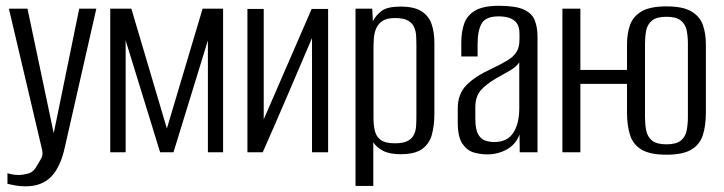

<svg xmlns="http://www.w3.org/2000/svg" viewBox="-20 -525 2496 662"><path d="M68.7 117.4Q47.6 117.4 31.5 114.2Q15.5 111 5.7 108.8V72.3Q9.4 73.6 19.7 75.9Q29.9 78.3 44.3 78.3Q58.9 78.3 77.3 73.3Q95.7 68.4 108.1 45.3Q113.8 35.4 121.5 22.5Q129.3 9.5 125.2 -8.4L10.7 -495H74.8L165.7 -63.4H164.8L253.1 -495H312.1L204 -19.3Q189.3 50 156.9 83.7Q124.6 117.4 68.7 117.4Z M360.1 0V-495H432.9L555.4 -81.9L678.5 -495H749.2V0H696.8V-385.8L578.2 0H532.1L413.2 -385.8V0Z M833.1 0V-494.3H889.3V-113.5L1054.6 -494.3H1111.3V0H1055.8V-393.9Q1013.5 -295 971.6 -196.9Q929.8 -98.9 885.9 0Z M1205.8 116V-495H1263.5L1265.6 -451.5Q1275.4 -471.9 1295.4 -487.1Q1315.5 -502.3 1361 -502.3Q1408.1 -502.3 1433.2 -486.2Q1458.4 -470.2 1468 -442.3Q1477.7 -414.4 1477.7 -377.5V-133.3Q1477.7 -91.6 1468.8 -59.9Q1459.8 -28.3 1434.8 -10.8Q1409.8 6.7 1361.3 6.7Q1323 6.7 1300.4 -5.2Q1277.8 -17.2 1267.1 -34.6V116ZM1341.7 -30.9Q1370 -30.9 1385.1 -38.8Q1400.2 -46.7 1406.9 -60.2Q1413.7 -73.6 1414.7 -90.5Q1415.7 -107.4 1415.7 -125.7V-367.3Q1415.7 -385.6 1414.7 -402.5Q1413.7 -419.4 1406.9 -433.2Q1400.2 -447 1385.1 -454.9Q1370 -462.8 1341.7 -462.8Q1313.8 -462.8 1298.7 -452.7Q1283.6 -442.6 1276.8 -426.4Q1270.1 -410.3 1268.9 -391.3Q1267.8 -372.2 1267.8 -355.2V-119.3Q1267.8 -94.7 1272.3 -74.6Q1276.8 -54.4 1292.5 -42.6Q1308.3 -30.9 1341.7 -30.9Z M1660.6 7.3Q1637.6 7.3 1614.2 0.9Q1590.8 -5.6 1574.6 -29.1Q1558.3 -52.6 1558.3 -102.5V-150.8Q1558.3 -201.2 1588.5 -231.7Q1618.6 -262.2 1671.9 -286.4Q1705.9 -302.8 1727.7 -315.7Q1749.4 -328.5 1760.3 -344.9Q1771.1 -361.4 1771.1 -387.8V-409.1Q1771.1 -433.5 1761.1 -446.1Q1751 -458.7 1734.7 -463.7Q1718.4 -468.6 1700 -468.6Q1655.1 -468.6 1640.9 -444.3Q1626.7 -420.1 1626.7 -372.3V-330.3H1570.5V-378Q1570.5 -415 1580.4 -443.5Q1590.3 -472 1618.3 -488.5Q1646.2 -505 1700 -505Q1757.3 -505 1785.7 -492.2Q1814.1 -479.3 1823.7 -455.2Q1833.3 -431.2 1833.3 -398.1V0H1772L1771.3 -61.8Q1759.2 -27.6 1728 -10.1Q1696.9 7.3 1660.6 7.3ZM1683.6 -35.3Q1729.1 -35.3 1749.7 -67Q1770.4 -98.6 1770.4 -152.1V-310.1Q1759.9 -294 1736.8 -280.9Q1713.8 -267.7 1690.3 -254.6Q1656.2 -234.8 1637.6 -213.6Q1618.9 -192.3 1618.9 -154.4V-115.5Q1618.9 -78.7 1628.8 -61.7Q1638.7 -44.6 1654 -40Q1669.2 -35.3 1683.6 -35.3Z M2277.9 8.4Q2222 8.4 2192.6 -8.8Q2163.2 -26 2152.6 -58.6Q2141.9 -91.3 2141.9 -136.8V-372.3Q2141.9 -409.5 2152.3 -438.9Q2162.7 -468.3 2192.1 -485.7Q2221.4 -503 2277.9 -503Q2334.6 -503 2363.8 -485.7Q2393.1 -468.3 2403.4 -438.9Q2413.8 -409.5 2413.8 -372.3V-137.1Q2413.8 -91.3 2403.2 -58.6Q2392.5 -26 2363.1 -8.8Q2333.7 8.4 2277.9 8.4ZM1919.1 0V-495H1981.1V-283.8H2159.2V-235.9H1981.1V0ZM2277.9 -27.4Q2312.1 -27.4 2327.8 -40.6Q2343.6 -53.8 2347.7 -75.4Q2351.8 -97 2351.8 -120.8V-375.2Q2351.8 -398.6 2347.7 -419.7Q2343.6 -440.8 2327.8 -454Q2312.1 -467.2 2277.9 -467.2Q2243.7 -467.2 2227.9 -454Q2212.2 -440.8 2208 -419.7Q2203.9 -398.6 2203.9 -375.2V-120.8Q2203.9 -97 2208 -75.4Q2212.2 -53.8 2227.9 -40.6Q2243.7 -27.4 2277.9 -27.4Z"/></svg>

Font: Alumni Sans SC Thin
Style: Regular
Weight: 100
Designer: Robert E. Leuschke
Foundry: Robert E. Leuschke
Version: Version 1.018